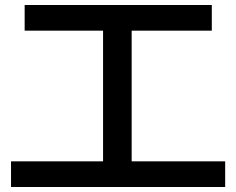

<svg xmlns="http://www.w3.org/2000/svg" viewBox="-20 -747 940 764"><path d="M78.1 -727.1H822.8V-625H503.9V-105H876V-2.9H23.9V-105H390.1V-625H78.1Z"/></svg>

Font: FORM UDPGothic
Style: Bold
Weight: 700
Foundry: Pronama LLC
Version: Version 1.051